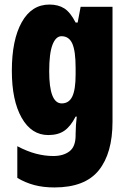

<svg xmlns="http://www.w3.org/2000/svg" viewBox="-20 -583 564 843"><path d="M197 -563Q236 -563 262.5 -546Q289 -529 312 -484H321L334 -553H474V-49Q474 90 413.5 165Q353 240 219 240Q170 240 130.5 229.5Q91 219 56 198V59Q100 82 138.5 92Q177 102 214 102Q258 102 285 81.5Q312 61 312 11V5Q312 -12 313.5 -34Q315 -56 317 -71H312Q290 -28 262.5 -9Q235 10 192 10Q118 10 75 -66Q32 -142 32 -272Q32 -408 75.5 -485.5Q119 -563 197 -563ZM250 -424Q225 -424 210.5 -386.5Q196 -349 196 -270Q196 -129 251 -129Q283 -129 297.5 -159.5Q312 -190 312 -256V-285Q312 -359 297.5 -391.5Q283 -424 250 -424Z"/></svg>

Font: Noto Sans Sinhala ExtraCondensed Black
Style: Regular
Weight: 900
Width: 2
Designer: Jelle Bosma - Monotype Design Team
Foundry: Monotype Imaging Inc.
Version: Version 2.006; ttfautohint (v1.8.4.7-5d5b)